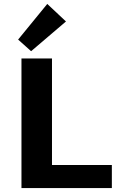

<svg xmlns="http://www.w3.org/2000/svg" viewBox="-20 -955 609 975"><path d="M548 -117V0H89V-658H244V-117ZM72 -754 220 -935 315 -846 138 -695Z"/></svg>

Font: Ysabeau Ultrabold
Style: Regular
Weight: 800
Designer: Christian Thalmann (Catharsis Fonts)
Version: Version 0.003